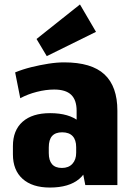

<svg xmlns="http://www.w3.org/2000/svg" viewBox="-20 -831 597 862"><path d="M324 -199V-334Q324 -382 299.5 -405.5Q275 -429 223 -429Q186 -429 145 -418.5Q104 -408 71 -390L48 -506Q82 -520 120.5 -529.5Q159 -539 197 -545Q235 -551 268 -551Q391 -551 449 -497Q507 -443 507 -334V0H363ZM204 11Q125 11 81.5 -28Q38 -67 38 -138V-175Q38 -246 81.5 -284.5Q125 -323 205 -323Q290 -323 336 -285Q382 -247 382 -176V-139Q382 -67 336 -28Q290 11 204 11ZM258 -77Q288 -77 305 -95.5Q322 -114 322 -145V-170Q322 -203 306 -220Q290 -237 259 -237Q229 -237 214 -220.5Q199 -204 199 -169V-144Q199 -111 213.5 -94Q228 -77 258 -77ZM411 -688 190 -579 144 -656 339 -811Z"/></svg>

Font: Pathway Extreme Condensed ExtraBold
Style: Regular
Weight: 800
Width: 3
Version: Version 1.001;gftools[0.9.26]